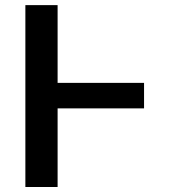

<svg xmlns="http://www.w3.org/2000/svg" viewBox="-20 -748 678 768"><path d="M556.2 -416.5V-314.5H180.2V-416.5ZM210.4 -727.5V0H81.5V-727.5Z"/></svg>

Font: Inter Cardless Tabular Medium
Style: Regular
Weight: 500
Designer: Rasmus Andersson
Foundry: rsms
Version: Version 4.000;git-4fc901f